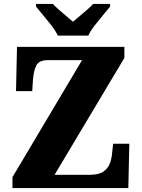

<svg xmlns="http://www.w3.org/2000/svg" viewBox="-20 -951 717 971"><path d="M43 0V-55L395 -647H225Q178 -647 164.5 -621.5Q151 -596 147 -551L143 -490H61L66 -714H609V-658L256 -67H434Q480 -67 503.5 -83.5Q527 -100 536 -125.5Q545 -151 547 -177L552 -224H634L629 0ZM272 -771Q262 -794 241.5 -820.5Q221 -847 199 -873Q177 -899 162 -918V-931H248Q257 -920 276 -903.5Q295 -887 315 -870Q335 -853 349 -841Q363 -853 383.5 -870Q404 -887 422.5 -903.5Q441 -920 451 -931H537V-918Q522 -899 500 -873Q478 -847 457.5 -820.5Q437 -794 427 -771Z"/></svg>

Font: Noto Serif SemiCondensed Black
Style: Regular
Weight: 900
Width: 4
Designer: Monotype Design Team
Foundry: Monotype Imaging Inc.
Version: Version 2.014; ttfautohint (v1.8.4.7-5d5b)